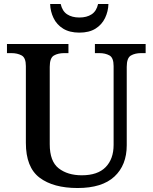

<svg xmlns="http://www.w3.org/2000/svg" viewBox="-20 -935 767 965"><path d="M370 10Q248 10 179 -42Q110 -94 110 -217V-603Q110 -645 88.5 -656.5Q67 -668 38 -668H15V-714H324V-668H302Q272 -668 251 -656Q230 -644 230 -599V-210Q230 -124 275 -89Q320 -54 391 -54Q471 -54 511 -95Q551 -136 551 -207V-603Q551 -645 530 -656.5Q509 -668 480 -668H457V-714H712V-668H689Q659 -668 638 -656Q617 -644 617 -599V-205Q617 -105 555 -47.5Q493 10 370 10ZM379 -771Q330 -771 297.5 -791Q265 -811 249 -844.5Q233 -878 232 -915H285Q293 -879 317.5 -863Q342 -847 379 -847Q416 -847 440.5 -863Q465 -879 473 -915H525Q524 -878 508 -844.5Q492 -811 460 -791Q428 -771 379 -771Z"/></svg>

Font: Noto Serif Khojki Medium
Style: Regular
Weight: 500
Version: Version 2.003